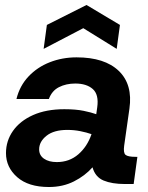

<svg xmlns="http://www.w3.org/2000/svg" viewBox="-20 -738 595 770"><path d="M176 12Q94 12 49 -27.5Q4 -67 4 -124Q4 -173 32 -213Q60 -253 112.5 -276.5Q165 -300 238 -300Q284 -300 315.5 -293.5Q347 -287 366 -280L370 -308Q377 -359 352 -381Q327 -403 282 -403Q245 -403 216.5 -388.5Q188 -374 176 -341H46Q59 -394 94.5 -431.5Q130 -469 180 -488.5Q230 -508 287 -508Q400 -508 456.5 -453.5Q513 -399 499 -302L478 -154Q474 -125 483.5 -117Q493 -109 524 -109H531L516 0H481Q429 0 395.5 -14Q362 -28 351 -67Q321 -33 276.5 -10.5Q232 12 176 12ZM137 -139Q137 -115 156.5 -101.5Q176 -88 208 -88Q258 -88 294 -119Q330 -150 347 -200Q327 -207 302 -212Q277 -217 250 -217Q196 -217 166.5 -193.5Q137 -170 137 -139ZM155 -542 168 -638 327 -718 461 -638 448 -542 314 -625Z"/></svg>

Font: Host Grotesk
Style: Bold Italic
Weight: 700
Italic angle: -8°
Designer: Doğukan Karapınar
Foundry: Element Type
Version: Version 1.003; ttfautohint (v1.8.4.7-5d5b)